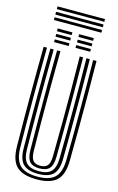

<svg xmlns="http://www.w3.org/2000/svg" viewBox="-156 -1126 733 1195"><g transform="rotate(15 210.0 -528.0)"><path d="M210.2 8.5Q121.8 8.5 81.2 -29.2Q40.8 -67 39.5 -156.8Q38.5 -229.8 38 -309Q37.5 -388.2 37.5 -470.9Q37.5 -553.5 38 -636.8Q38.5 -720 39.5 -800H61Q60.2 -723.8 59.6 -641.5Q59 -559.2 59 -475.8Q59 -392.2 59.6 -311.5Q60.2 -230.8 61 -157.5Q62.2 -78.5 96.6 -43.9Q131 -9.2 210.2 -9.2Q289 -9.2 323.2 -43.9Q357.5 -78.5 358.5 -157.5Q359.5 -230 360 -309.2Q360.5 -388.5 360.5 -471.2Q360.5 -554 360.1 -637.1Q359.8 -720.2 358.5 -800H380.2Q381.5 -698.5 382 -589.5Q382.5 -480.5 382 -370.8Q381.5 -261 380.2 -156.8Q379 -66.8 338.5 -29.1Q298 8.5 210.2 8.5ZM210.2 -26.8Q143.5 -26.8 113.6 -56.4Q83.8 -86 82.8 -156.8Q81.8 -236.5 81.2 -314.9Q80.8 -393.2 80.8 -472.4Q80.8 -551.5 81.2 -632.9Q81.8 -714.2 82.8 -800H104.2Q103.2 -717.2 102.8 -635Q102.2 -552.8 102.2 -471.9Q102.2 -391 102.9 -312.2Q103.5 -233.5 104.2 -157.5Q105 -96 129.8 -70.1Q154.5 -44.2 210.2 -44.2Q265.8 -44.2 290.1 -70.1Q314.5 -96 315.2 -157.5Q316.2 -233 316.8 -312.6Q317.2 -392.2 317.2 -474.1Q317.2 -556 316.8 -638.1Q316.2 -720.2 315.2 -800H337Q338 -716.2 338.5 -633.9Q339 -551.5 339 -470.9Q339 -390.2 338.4 -311.8Q337.8 -233.2 337 -156.8Q336.2 -86.5 306.6 -56.6Q277 -26.8 210.2 -26.8ZM210.2 -61.8Q166.2 -61.8 146.5 -83.6Q126.8 -105.5 126 -158.2Q124.8 -254.5 124.2 -362.4Q123.8 -470.2 124.1 -581.6Q124.5 -693 126 -800H147.5Q146.8 -723.5 146.1 -645.6Q145.5 -567.8 145.5 -487.9Q145.5 -408 146 -325.8Q146.5 -243.5 147.8 -158.2Q148.5 -114.8 162.9 -97Q177.2 -79.2 210.2 -79.2Q242.8 -79.2 257 -97Q271.2 -114.8 271.8 -158.2Q273.5 -272.8 274 -379.6Q274.5 -486.5 274 -590.5Q273.5 -694.5 272 -800H293.8Q294.8 -724.2 295.2 -642.4Q295.8 -560.5 295.8 -477.1Q295.8 -393.8 295.2 -312.9Q294.8 -232 293.8 -158.2Q293 -105.2 273.2 -83.5Q253.5 -61.8 210.2 -61.8ZM232.8 -915.2V-932.8H327.2V-915.2ZM94.5 -845V-862.5H189V-845ZM94.5 -880V-897.8H189V-880ZM94.5 -915.2V-932.8H189V-915.2ZM232.8 -845V-862.5H327.2V-845ZM232.8 -880V-897.8H327.2V-880ZM363.8 -1047.8H57.8V-1065.2H363.8ZM363.8 -977.5H57.8V-995H363.8ZM363.8 -1012.5H57.8V-1030.2H363.8Z"/></g></svg>

Font: Big Shoulders Inline Display Thin
Style: Bold
Weight: 700
Version: Version 2.002